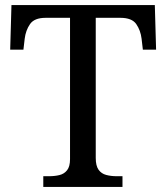

<svg xmlns="http://www.w3.org/2000/svg" viewBox="-20 -734 653 754"><path d="M150 0V-42H173Q195 -42 213.5 -46.5Q232 -51 243.5 -65.5Q255 -80 255 -109V-664H159Q115 -664 98 -639.5Q81 -615 77 -582L72 -539H20L25 -714H588L593 -539H541L536 -582Q532 -615 515 -639.5Q498 -664 453 -664H356V-114Q356 -83 367 -67.5Q378 -52 397 -47Q416 -42 438 -42H461V0Z"/></svg>

Font: Noto Rashi Hebrew
Style: Regular
Weight: 400
Version: Version 1.006